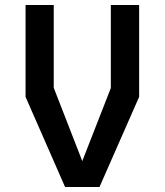

<svg xmlns="http://www.w3.org/2000/svg" viewBox="-20 -750 660 770"><path d="M241 0H379L538 -361.5V-730H424.5V-397L310 -104L195.5 -398V-730H82.5V-361.5Z"/></svg>

Font: Monaspace Krypton Medium
Style: Regular
Weight: 500
Designer: Riley Cran & the Lettermatic Team
Foundry: Lettermatic
Version: Version 1.101 (Monaspace Krypton)